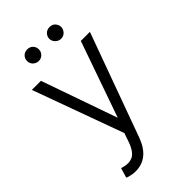

<svg xmlns="http://www.w3.org/2000/svg" viewBox="-280 -815 1106 1106"><g transform="rotate(-45 272.5 -262.5)"><path d="M92 203Q75 200 63 194L81 134Q108 143 129 143Q146 143 163 136Q196 121 218 60L237 5L36 -548H110L272 -86H273L435 -548H509L278 87Q233 207 127 207Q107 207 92 203ZM148 -651Q134 -665 134 -685Q134 -705 148 -719Q162 -732 182 -732Q203 -732 216 -719Q230 -705 230 -685Q230 -665 216 -651Q202 -637 182 -637Q164 -637 148 -651ZM330 -651Q315 -666 315 -685Q315 -704 330 -719Q343 -732 364 -732Q385 -732 398 -719Q412 -703 412 -685Q412 -667 398 -651Q384 -637 364 -637Q344 -637 330 -651Z"/></g></svg>

Font: Sinter Normal
Style: Regular
Weight: 350
Foundry: Adobe & rsms
Version: Version 1.000